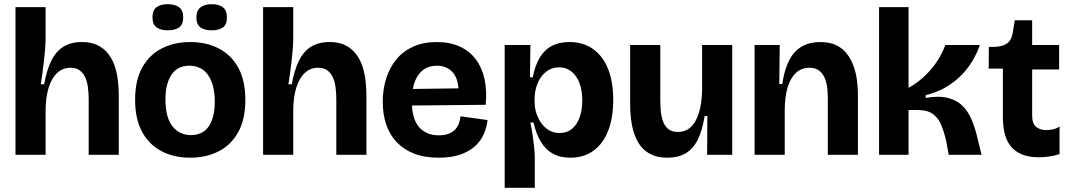

<svg xmlns="http://www.w3.org/2000/svg" viewBox="-20 -740 5115 918"><path d="M54 0V-300V-706H198V-556Q198 -536 196 -508.5Q194 -481 190.5 -451Q187 -421 183 -391.5Q179 -362 175 -337H191Q203 -404 225 -449Q247 -494 283 -516.5Q319 -539 372 -539Q417 -539 447.5 -523.5Q478 -508 498 -482Q518 -456 529 -422.5Q540 -389 544 -352Q548 -315 548 -279V0H404V-265Q404 -294 400.5 -321.5Q397 -349 387.5 -370Q378 -391 361 -403.5Q344 -416 317 -416Q280 -416 253.5 -391.5Q227 -367 212.5 -320.5Q198 -274 198 -209V0Z M889 14Q812 14 752.5 -17Q693 -48 659.5 -109.5Q626 -171 626 -263Q626 -357 660.5 -418Q695 -479 754.5 -509Q814 -539 889 -539Q967 -539 1026.5 -508Q1086 -477 1119.5 -416Q1153 -355 1153 -262Q1153 -168 1118 -106.5Q1083 -45 1023.5 -15.5Q964 14 889 14ZM893 -94Q918 -94 939 -103Q960 -112 975 -131.5Q990 -151 998.5 -181.5Q1007 -212 1007 -254Q1007 -299 997.5 -331.5Q988 -364 972 -385Q956 -406 933.5 -416Q911 -426 885 -426Q861 -426 840 -417Q819 -408 804 -388.5Q789 -369 780 -338.5Q771 -308 771 -265Q771 -220 780 -187.5Q789 -155 806 -134.5Q823 -114 845 -104Q867 -94 893 -94ZM992 -595Q958 -595 938.5 -609Q919 -623 919 -657Q919 -690 939 -705Q959 -720 992 -720Q1027 -720 1046 -705Q1065 -690 1065 -657Q1065 -622 1045.5 -608.5Q1026 -595 992 -595ZM782 -595Q749 -595 729 -609Q709 -623 709 -657Q709 -691 728.5 -705.5Q748 -720 782 -720Q816 -720 836 -705.5Q856 -691 856 -657Q856 -623 836.5 -609Q817 -595 782 -595Z M1238 0V-300V-706H1382V-556Q1382 -536 1380 -508.5Q1378 -481 1374.5 -451Q1371 -421 1367 -391.5Q1363 -362 1359 -337H1375Q1387 -404 1409 -449Q1431 -494 1467 -516.5Q1503 -539 1556 -539Q1601 -539 1631.5 -523.5Q1662 -508 1682 -482Q1702 -456 1713 -422.5Q1724 -389 1728 -352Q1732 -315 1732 -279V0H1588V-265Q1588 -294 1584.5 -321.5Q1581 -349 1571.5 -370Q1562 -391 1545 -403.5Q1528 -416 1501 -416Q1464 -416 1437.5 -391.5Q1411 -367 1396.5 -320.5Q1382 -274 1382 -209V0Z M2078 14Q2010 14 1960 -5.5Q1910 -25 1876.5 -60.5Q1843 -96 1826.5 -145Q1810 -194 1810 -253Q1810 -313 1826.5 -365Q1843 -417 1875 -456Q1907 -495 1955.5 -517Q2004 -539 2068 -539Q2130 -539 2177 -518Q2224 -497 2254 -457.5Q2284 -418 2296.5 -363Q2309 -308 2302 -239L1902 -235V-314L2207 -318L2170 -275Q2176 -325 2164.5 -358.5Q2153 -392 2128 -409Q2103 -426 2069 -426Q2030 -426 2003 -405.5Q1976 -385 1962.5 -347.5Q1949 -310 1949 -257Q1949 -173 1983 -133Q2017 -93 2078 -93Q2106 -93 2125 -100.5Q2144 -108 2156 -120.5Q2168 -133 2174 -149.5Q2180 -166 2182 -184L2311 -166Q2307 -130 2292.5 -97.5Q2278 -65 2250 -40Q2222 -15 2179.5 -0.5Q2137 14 2078 14Z M2393 158V-290V-525H2516L2514 -371L2527 -370Q2538 -426 2560.5 -464Q2583 -502 2618.5 -520.5Q2654 -539 2702 -539Q2768 -539 2815 -506Q2862 -473 2887 -411.5Q2912 -350 2912 -262Q2912 -176 2887.5 -114Q2863 -52 2817 -19Q2771 14 2707 14Q2658 14 2623 -5.5Q2588 -25 2565.5 -63Q2543 -101 2531 -154H2516Q2522 -125 2526.5 -94.5Q2531 -64 2534 -36Q2537 -8 2537 18V158ZM2655 -104Q2691 -104 2715 -124Q2739 -144 2751.5 -179.5Q2764 -215 2764 -260Q2764 -307 2751 -342Q2738 -377 2713 -397.5Q2688 -418 2654 -418Q2626 -418 2604 -405.5Q2582 -393 2567 -371.5Q2552 -350 2544 -323Q2536 -296 2536 -267V-253Q2536 -230 2541.5 -208.5Q2547 -187 2557.5 -168Q2568 -149 2582.5 -134.5Q2597 -120 2615.5 -112Q2634 -104 2655 -104Z M3171 14Q3134 14 3105.5 3.5Q3077 -7 3056 -27.5Q3035 -48 3021 -79Q3007 -110 3000 -150.5Q2993 -191 2993 -241V-525H3137V-264Q3137 -242 3139 -215Q3141 -188 3148.5 -164Q3156 -140 3173.5 -124.5Q3191 -109 3222 -109Q3249 -109 3270 -122.5Q3291 -136 3305.5 -162Q3320 -188 3328 -225Q3336 -262 3337 -309V-525H3481V-228V0H3361L3362 -185H3349Q3338 -115 3315.5 -71Q3293 -27 3257.5 -6.5Q3222 14 3171 14Z M3588 0V-303V-525H3708L3706 -338H3720Q3731 -410 3754.5 -454Q3778 -498 3815 -518.5Q3852 -539 3902 -539Q3946 -539 3977 -524.5Q4008 -510 4028 -484.5Q4048 -459 4060 -427Q4072 -395 4077 -358.5Q4082 -322 4082 -285V0H3938V-268Q3938 -287 3936 -312.5Q3934 -338 3925.5 -361.5Q3917 -385 3899 -400.5Q3881 -416 3850 -416Q3812 -416 3785.5 -391.5Q3759 -367 3745.5 -321Q3732 -275 3732 -210V0Z M4183 0V-706H4324V-320Q4358 -339 4386 -363Q4414 -387 4436.5 -414.5Q4459 -442 4474.5 -470Q4490 -498 4500 -525H4665Q4652 -487 4629.5 -449Q4607 -411 4574.5 -378.5Q4542 -346 4499.5 -321.5Q4457 -297 4406 -285V-272Q4471 -283 4513.5 -271.5Q4556 -260 4582 -234Q4608 -208 4623.5 -172.5Q4639 -137 4649 -98L4673 0H4516L4504 -66Q4494 -109 4480.5 -142Q4467 -175 4441 -194.5Q4415 -214 4367 -214H4324V0Z M4947 12Q4899 12 4865.5 -2Q4832 -16 4812 -41.5Q4792 -67 4783.5 -102Q4775 -137 4775 -179V-412H4707L4708 -516H4740Q4782 -519 4801 -537.5Q4820 -556 4824 -596L4832 -643H4915V-525H5044V-408H4915V-188Q4915 -148 4934.5 -133Q4954 -118 4982 -118Q4999 -118 5016 -122Q5033 -126 5046 -135V-3Q5016 6 4991.5 9Q4967 12 4947 12Z"/></svg>

Font: Bricolage Grotesque 28pt
Style: Bold
Weight: 700
Designer: Mathieu Triay
Foundry: Atelier Triay
Version: Version 1.000;gftools[0.9.30]